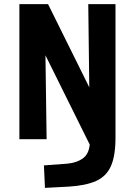

<svg xmlns="http://www.w3.org/2000/svg" viewBox="-20 -675 654 931"><path d="M119 -571V-655H213L497 -82V0L425 46ZM206 0H74V-655H197ZM416 7V4L408 -655H540V-6Q540 80 518 130Q496 180 446 202.5Q396 225 312 230L198 236L193 127L301 119Q354 115 385 90.5Q416 66 416 7Z"/></svg>

Font: Intel One Mono Light
Style: Regular
Weight: 300
Monospace: yes
Designer: Fred Shallcrass
Foundry: Frere-Jones Type LLC
Version: Version 1.004